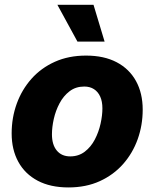

<svg xmlns="http://www.w3.org/2000/svg" viewBox="-20 -782 653 812"><path d="M269.5 10.7Q193.4 10.7 139.6 -17.6Q85.9 -45.9 57.6 -97.4Q29.3 -148.9 29.3 -217.8Q29.3 -284.2 50.8 -343.5Q72.3 -402.8 113 -448.7Q153.8 -494.6 212.2 -520.8Q270.5 -546.9 343.8 -546.9Q419.9 -546.9 473.4 -518.8Q526.9 -490.7 555.2 -439.2Q583.5 -387.7 583.5 -318.4Q583.5 -252.9 562.5 -193.8Q541.5 -134.8 501 -88.6Q460.4 -42.5 402.1 -15.9Q343.8 10.7 269.5 10.7ZM276.9 -120.6Q312.5 -120.6 338.6 -140.6Q364.7 -160.6 381.1 -192.1Q397.5 -223.6 405.3 -258.8Q413.1 -293.9 413.1 -323.7Q413.1 -353 403.8 -373.5Q394.5 -394 377.4 -405Q360.4 -416 336.4 -416Q300.3 -416 274.4 -396.2Q248.5 -376.5 231.9 -345.2Q215.3 -314 207.5 -279.1Q199.7 -244.1 199.7 -213.9Q199.7 -169.9 220.2 -145.3Q240.7 -120.6 276.9 -120.6ZM307.6 -606 222.7 -761.7H375.5L422.4 -606Z"/></svg>

Font: Inter 18pt ExtraBold
Style: Italic
Weight: 800
Italic angle: -9.3988°
Designer: Rasmus Andersson
Foundry: rsms
Version: Version 4.001;git-66647c0bb